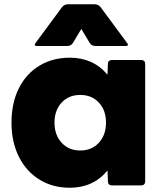

<svg xmlns="http://www.w3.org/2000/svg" viewBox="-20 -829 766 902"><path d="M34 -253Q34 -344 68 -413Q102 -482 164.5 -520Q227 -558 308 -558Q418 -558 485 -478L487 -530Q487 -538 492 -542.5Q497 -547 505 -547H644Q652 -547 657 -542.5Q662 -538 662 -530V24Q662 32 657 37Q652 42 644 42H505Q497 42 492 37Q487 32 487 24L485 -28Q418 53 308 53Q227 53 165 14.5Q103 -24 68.5 -93Q34 -162 34 -253ZM296 -613H154Q143 -613 143 -619Q143 -623 147 -627L271 -795Q282 -809 300 -809H424Q442 -809 453 -795L577 -627Q581 -623 581 -619Q581 -613 570 -613H428Q410 -613 401 -628L362 -693L323 -628Q314 -613 296 -613ZM357 -122Q411 -122 444.5 -158.5Q478 -195 478 -253Q478 -311 444.5 -347Q411 -383 357 -383Q303 -383 269.5 -347Q236 -311 236 -253Q236 -195 269.5 -158.5Q303 -122 357 -122Z"/></svg>

Font: LINE Seed JP_TTF ExtraBold
Style: Regular
Weight: 800
Designer: LY Corporation & Fontrix & Fontworks
Version: Version 1.015